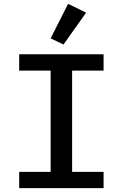

<svg xmlns="http://www.w3.org/2000/svg" viewBox="-20 -981 640 1001"><path d="M80 0V-85H244V-613H80V-698H520V-613H356V-85H520V0ZM311 -749 244 -781 335 -961 429 -915Z"/></svg>

Font: IBM Plex Mono Medium
Style: Regular
Weight: 500
Monospace: yes
Designer: Mike Abbink, Paul van der Laan, Pieter van Rosmalen
Foundry: Bold Monday
Version: Version 2.3